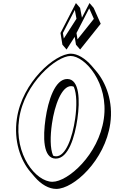

<svg xmlns="http://www.w3.org/2000/svg" viewBox="-20 -1192 748 1259"><path d="M90.5 -413C69.4 -266.8 114.5 -140.5 180.2 -63.7L207.4 -31.9C250 17.9 301.3 46.8 348.9 46.8C463.3 46.8 668.3 -140.2 703 -381.2C723.8 -526 674.7 -650.9 609.1 -727.6L581.9 -759.4C538.2 -810.3 487.3 -840 444.8 -840C341 -840 125.2 -654 90.5 -413ZM376.7 -976 389.2 -899 416.5 -867.2 469.9 -950.5 478.2 -899 505.5 -867.2 640.4 -1036.2 594.2 -1140.2 566.9 -1172 517.3 -1075.9 505.2 -1140.2 477.9 -1172ZM463.8 -623.2C484 -577.8 484.6 -495.4 472.7 -413C455 -290 411.1 -167 347.9 -167C340.6 -167 334.1 -168.5 328.3 -171.4C308.1 -216.9 308.9 -299 320.7 -381.2C338.4 -504.2 384.8 -627.2 446 -627.2C452.5 -627.2 458.4 -625.8 463.8 -623.2ZM392.5 -975.5 470.6 -1126.9 481.5 -1069.1 398.3 -939.4ZM481.5 -975.5 565 -1137.2 595.5 -1068.4 488.2 -934ZM105.4 -412.7C139.4 -648.2 351.6 -825 442.7 -825C536.3 -825 694.7 -648.5 660.8 -413C626.8 -177.2 425.4 0 323.8 0C215.8 0 71.4 -176.7 105.4 -412.7ZM278.5 -413.1C261.5 -295.3 261 -152 345.7 -152C428.8 -152 470.8 -295.2 487.7 -413C504.7 -531 502.4 -674 420.9 -674C339.9 -674 295.5 -531.2 278.5 -413.1Z"/></svg>

Font: Blink
Style: 3DObl
Weight: 400
Designer: Mew Too
Foundry: Cannot Into Space Fonts
Version: Version 001.000